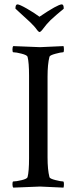

<svg xmlns="http://www.w3.org/2000/svg" viewBox="-20 -858 351 881"><path d="M263.7 -837.9Q272.5 -837.9 272.5 -818.4Q272.5 -817.4 258.3 -806.2Q244.1 -794.9 211.9 -765.6Q192.4 -746.1 179.7 -728.5Q167 -710.9 161.1 -710.9Q158.2 -710.9 151.4 -718.8Q137.7 -738.3 117.2 -757.3Q96.7 -776.4 75.7 -795.4Q54.7 -814.5 50.8 -818.4Q50.8 -837.9 60.1 -837.9Q69.3 -837.9 103.5 -818.4Q137.7 -798.8 161.1 -781.2Q245.1 -837.9 263.7 -837.9ZM113.3 -510.7Q113.3 -571.3 106.4 -597.7Q103.5 -605.5 78.6 -611.8Q53.7 -618.2 41 -618.2Q37.1 -618.2 37.1 -630.4Q37.1 -642.6 41 -646.5Q153.3 -641.6 163.6 -641.6Q173.8 -641.6 271.5 -646.5Q273.4 -640.6 273.4 -629.4Q273.4 -618.2 269.5 -618.2Q259.8 -618.2 234.4 -611.3Q209 -604.5 207 -597.7Q198.2 -563.5 198.2 -506.8V-135.7Q198.2 -79.1 207 -44.9Q209 -38.1 234.4 -31.7Q259.8 -25.4 269.5 -25.4Q273.4 -25.4 273.4 -14.2Q273.4 -2.9 271.5 2.9Q173.8 -2 163.6 -2Q153.3 -2 41 2.9Q37.1 -1 37.1 -13.2Q37.1 -25.4 41 -25.4Q53.7 -25.4 78.6 -31.2Q103.5 -37.1 106.4 -44.9Q113.3 -71.3 113.3 -131.8Z"/></svg>

Font: CrimsonText-Roman
Style: Roman
Weight: 400
Version: Version 0.13